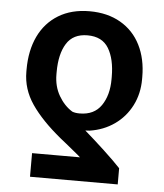

<svg xmlns="http://www.w3.org/2000/svg" viewBox="-52 -583 690 807"><g transform="rotate(5 293.5 -179.5)"><path d="M104.5 177.7V78.1H306.6Q300.8 72.3 282 57.1Q263.2 42 243.2 25.4L218.8 5.9Q136.7 -61.5 93.8 -124.5Q50.8 -187.5 50.8 -260.7V-270.5Q50.8 -350.1 79.3 -410.2Q107.9 -470.2 162.8 -503.7Q217.8 -537.1 293.9 -537.1Q369.6 -537.1 424.8 -505.1Q480 -473.1 509 -415.3Q538.1 -357.4 538.1 -281.2V-271.5Q538.1 -210.4 512.5 -160.2Q486.8 -109.9 441.2 -77.9Q395.5 -45.9 336.9 -37.1Q330.1 -36.1 319.3 -36.1Q358.4 -2.4 403.3 39.3Q448.2 81.1 474.6 109.4V177.7ZM293.9 -435.5Q233.4 -435.5 205.6 -391.1Q177.7 -346.7 177.7 -270.5V-260.7Q177.7 -210 200.7 -170.7Q223.6 -131.3 257.8 -110.4Q270 -105.5 289.1 -105.5Q350.1 -105.5 380.1 -149.2Q410.2 -192.9 410.2 -260.7V-270.5Q410.2 -345.2 383.1 -390.4Q356 -435.5 293.9 -435.5Z"/></g></svg>

Font: Pretendard SemiBold
Style: Regular
Weight: 600
Designer: Base glyphs from Inter by Rasmus Andersson; Hangeul glyphs from Noto Sans CJK(Source Han Sans) by Jang Soo-young and Kan
Foundry: Kil Hyung-jin
Version: Version 1.309